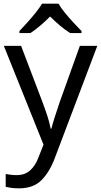

<svg xmlns="http://www.w3.org/2000/svg" viewBox="-20 -786 550 1046"><path d="M1 -536H95L211 -231Q226 -191 238 -154.5Q250 -118 256 -85H260Q266 -110 279 -150.5Q292 -191 306 -232L415 -536H510L279 74Q251 150 206.5 195Q162 240 84 240Q60 240 42 237.5Q24 235 11 232V162Q22 164 37.5 166Q53 168 70 168Q116 168 144.5 142Q173 116 189 73L217 2ZM299 -766Q311 -744 333.5 -716.5Q356 -689 380.5 -662.5Q405 -636 424 -617V-606H362Q336 -622 308 -645.5Q280 -669 253 -696Q226 -669 199 -646Q172 -623 146 -606H86V-617Q105 -637 128.5 -663Q152 -689 174 -716.5Q196 -744 209 -766Z"/></svg>

Font: Noto Sans Ethiopic
Style: Regular
Weight: 400
Designer: Monotype Design Team
Foundry: Monotype Imaging Inc.
Version: Version 2.102; ttfautohint (v1.8.4.7-5d5b)